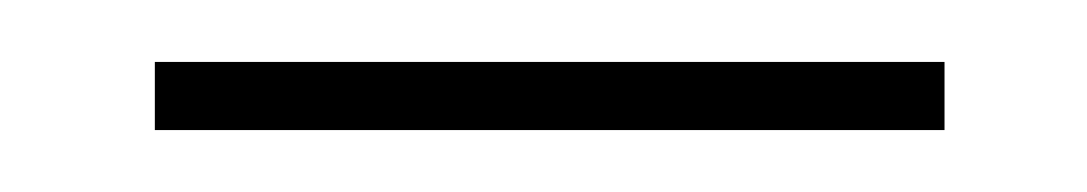

<svg xmlns="http://www.w3.org/2000/svg" viewBox="-20 -42 351 62"><path d="M285 -22V0H30V-22Z"/></svg>

Font: Moniqa Narrow Heading
Style: Bold
Weight: 700
Width: 4
Designer: Rajesh Rajput
Foundry: Rajesh Rajput
Version: Version 1.000